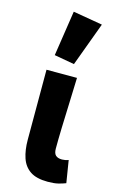

<svg xmlns="http://www.w3.org/2000/svg" viewBox="-124 -843 548 904"><g transform="rotate(15 150.5 -390.5)"><path d="M206 12Q151.1 12 120.6 -8.6Q90 -29.2 77.4 -66.9Q64.7 -104.7 64.7 -155.2V-496.1H213.3Q211.7 -438.1 209.1 -373.4Q206.6 -308.7 204.8 -249.7Q203.1 -190.7 203.1 -149.2Q203.1 -125.5 213.6 -116Q224 -106.6 244.3 -106.6Q250.5 -106.6 259.3 -108.1Q268.2 -109.6 275.6 -112.6L293.1 -4.2Q277.1 2.1 257.3 7Q237.6 12 206 12ZM182.6 -555.1 84.5 -572.6 118 -793.2 261.5 -768.7Z"/></g></svg>

Font: Source Sans Variable
Style: Regular
Weight: 200
Designer: Paul D. Hunt
Foundry: Adobe Systems Incorporated
Version: Version 3.006;hotconv 1.0.111;makeotfexe 2.5.65597